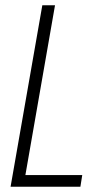

<svg xmlns="http://www.w3.org/2000/svg" viewBox="-20 -706 384 726"><path d="M20 0 140 -686H188L76 -44H291L284 0Z"/></svg>

Font: Archivo ExtraCondensed Thin
Style: Italic
Weight: 250
Width: 2
Italic angle: -10°
Designer: Hector Gatti
Foundry: Omnibus-Type
Version: Version 2.001